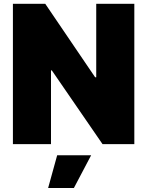

<svg xmlns="http://www.w3.org/2000/svg" viewBox="-20 -747 763 995"><path d="M676.1 -727.3V0H511.4L248.6 -382.1H244.3V0H46.9V-727.3H214.5L473 -346.6H478.7V-727.3ZM229.4 227.3 276.3 57.5H452.4L362.9 227.3Z"/></svg>

Font: Karasuma Gothic
Style: Black
Weight: 900
Designer: Rasmus Andersson / Ryoko Nishizuka
Foundry: Genbu
Version: Version 1.00